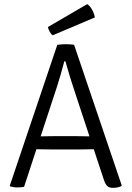

<svg xmlns="http://www.w3.org/2000/svg" viewBox="-20 -899 634 925"><path d="M256 -683Q264.5 -684.5 276.8 -685.2Q289 -686 298 -686Q306.5 -686 318.8 -685.2Q331 -684.5 337 -683L567 -4Q559 1 548.2 3.5Q537.5 6 524 6Q507 6 497.8 -1.8Q488.5 -9.5 481 -31L346 -439Q331 -483.5 317.5 -527.2Q304 -571 295 -604H290Q282.5 -575.5 272.8 -541.8Q263 -508 257 -489L96 1Q89.5 2.5 81 3.2Q72.5 4 64 4Q53 4 45.2 2.5Q37.5 1 29 -1L27 -4ZM226 -179Q223 -179 205.5 -179.2Q188 -179.5 170.2 -179.8Q152.5 -180 149 -180H122L145 -242H169Q172.5 -242 187.5 -242.2Q202.5 -242.5 217.2 -242.8Q232 -243 235 -243H352Q355 -243 370.2 -242.8Q385.5 -242.5 401 -242.2Q416.5 -242 420 -242H444L465 -180H438Q434.5 -180 416.5 -179.8Q398.5 -179.5 380.8 -179.2Q363 -179 360 -179ZM400 -879Q413.5 -871 423.5 -852.8Q433.5 -834.5 437 -815L234 -729Q224.5 -736 218.5 -747.8Q212.5 -759.5 211 -769Z"/></svg>

Font: Signika Negative Light Light
Style: Regular
Weight: 300
Version: Version 2.001